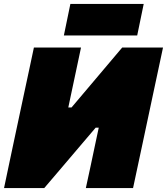

<svg xmlns="http://www.w3.org/2000/svg" viewBox="-28 -954 846 974"><path d="M-7.5 0Q4.5 -56.5 15.2 -108Q26 -159.5 41 -230L93 -474Q108 -544.5 119.8 -599Q131.5 -653.5 144 -713H383Q371 -656.5 359.5 -602.2Q348 -548 333 -477.5L318.5 -409H335L431 -522.5Q470 -568.5 508.5 -614.2Q547 -660 592 -713H799Q786.5 -654 774.8 -599.5Q763 -545 748 -474L696 -229.5Q681 -159.5 670 -107.8Q659 -56 647 0H407.5Q419.5 -55.5 430.8 -107.8Q442 -160 456 -227L473 -306.5H457.5L357.5 -189Q312.5 -136 273.5 -90.2Q234.5 -44.5 196.5 0ZM296 -774 329 -934H701L668 -774Z"/></svg>

Font: Commissioner Black
Style: Italic
Weight: 900
Italic angle: -12°
Designer: Kostas Bartsokas
Foundry: Kostas Bartsokas
Version: Version 1.000; ttfautohint (v1.8.3)